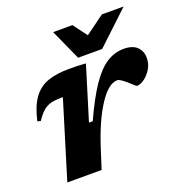

<svg xmlns="http://www.w3.org/2000/svg" viewBox="-131 -845 914 960"><g transform="rotate(-20 326.0 -365.0)"><path d="M190 -408.5H183.5Q150.5 -408.5 127.5 -403Q104.5 -397.5 85.5 -381.5Q66.5 -365.5 45.5 -334L28.5 -338.5Q45.5 -414 76 -455.8Q106.5 -497.5 153 -514Q199.5 -530.5 264 -530.5Q295.5 -530.5 314 -530Q332.5 -529.5 356 -527.5L269 -244H289Q337.5 -350.5 380.5 -413.8Q423.5 -477 466.2 -504.2Q509 -531.5 557.5 -531.5Q605 -531.5 628.2 -508.5Q651.5 -485.5 651.5 -450Q651.5 -418.5 635.8 -392.2Q620 -366 598.2 -350.2Q576.5 -334.5 558 -334.5Q555.5 -334.5 544 -345Q532.5 -355.5 520 -366.5Q507.5 -377.5 494.8 -386.2Q482 -395 474 -395Q427.5 -395 375.8 -316.5Q324 -238 280.5 -103L247.5 0H65ZM630.5 -730.5 457 -567.5H329L255.5 -730.5H358L413.5 -656.5L514.5 -730.5Z"/></g></svg>

Font: Newsreader Caption
Style: Bold Italic
Weight: 700
Italic angle: -17°
Designer: Hugues Gentile
Foundry: Production Type
Version: Version 1.001